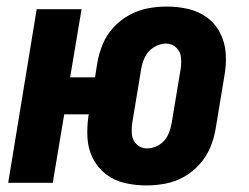

<svg xmlns="http://www.w3.org/2000/svg" viewBox="-20 -558 760 586"><path d="M427 8Q455 8 484.5 2.5Q514 -3 541 -18Q568 -33 589 -56.5Q610 -80 621.5 -107.5Q633 -135 638 -164L665 -327Q671 -361 669 -394Q667 -427 652.5 -456Q638 -485 612.5 -504Q587 -523 555 -530.5Q523 -538 489 -538Q460 -538 431 -532.5Q402 -527 374.5 -512Q347 -497 326 -474Q305 -451 293.5 -423Q282 -395 277 -366L270 -322H194L229 -530H92L5 0H141L176 -209H251L250 -204Q245 -170 247 -136.5Q249 -103 263.5 -74.5Q278 -46 303 -26.5Q328 -7 360.5 0.5Q393 8 427 8ZM429 -105Q410 -105 397 -117.5Q384 -130 382.5 -148.5Q381 -167 384 -185L411 -348Q414 -367 423 -385Q432 -403 450 -414Q468 -425 487 -425Q505 -425 518 -412.5Q531 -400 532.5 -382Q534 -364 531 -345L504 -183Q501 -164 492.5 -145.5Q484 -127 466 -116Q448 -105 429 -105Z"/></svg>

Font: Iosevka Sparkle XBdObl
Style: Regular
Weight: 800
Italic angle: -9°
Designer: Belleve Invis
Foundry: Belleve Invis
Version: Version 4.5.0; ttfautohint (v1.8.3)